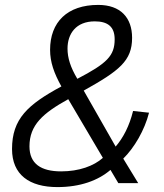

<svg xmlns="http://www.w3.org/2000/svg" viewBox="-20 -746 668 782"><path d="M214 16C307 16 380 -11 430 -54L462 0H543L482 -100C527 -144 569 -216 587 -287L522 -294C507 -233 482 -185 451 -149L321 -377C466 -458 518 -498 518 -592C518 -674 471 -726 380 -726C254 -726 184 -656 184 -543C184 -493 200 -448 230 -394C93 -320 29 -262 29 -139C29 -34 100 16 214 16ZM295 -425C267 -472 255 -510 255 -548C255 -608 289 -659 366 -659C418 -659 447 -638 447 -586C447 -519 416 -488 295 -425ZM229 -48C147 -48 100 -79 100 -150C100 -237 155 -285 258 -342L399 -103C362 -70 302 -48 229 -48Z"/></svg>

Font: Geist Light
Style: Italic
Weight: 300
Italic angle: -12°
Designer: Basement.studio, Andrés Briganti, Mateo Zaragoza
Foundry: Basement.studio, Vercel, Andrés Briganti, Guido Ferreyra, Mateo Zaragoza
Version: Version 1.500